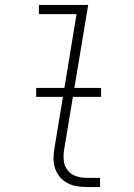

<svg xmlns="http://www.w3.org/2000/svg" viewBox="-20 -755 540 775"><path d="M331 0Q310 0 289.5 -3.5Q269 -7 251.5 -16.5Q234 -26 221.5 -41Q209 -56 202.5 -75Q196 -94 196 -115Q196 -136 200 -158L289 -698H137V-735H336L239 -152Q235 -129 237.5 -106.5Q240 -84 253 -67.5Q266 -51 287 -44Q308 -37 331 -37H384V0ZM388 -364H126V-400H388Z"/></svg>

Font: Iosevka SS04 Extralight
Style: Italic
Weight: 200
Italic angle: -9°
Monospace: yes
Designer: Belleve Invis
Foundry: Belleve Invis
Version: Version 19.0.0; ttfautohint (v1.8.4)